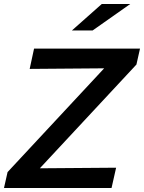

<svg xmlns="http://www.w3.org/2000/svg" viewBox="-42 -944 723 964"><path d="M-22 0 -4 -80 481 -601 107 -598 129 -700H661L643 -620L158 -99L541 -102L518 0ZM319 -791 469 -924H612L423 -791Z"/></svg>

Font: Red Hat Text Medium
Style: Italic
Weight: 500
Italic angle: -12°
Designer: Pentagram, MCKL
Foundry: Pentagram, MCKL
Version: Version 1.023; ttfautohint (v1.8.3)